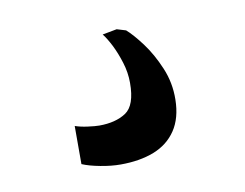

<svg xmlns="http://www.w3.org/2000/svg" viewBox="-41 -59 442 347"><g transform="rotate(-10 179.5 115.0)"><path d="M156 236Q138.5 236 118.8 232.2Q99 228.5 86 223V153Q96 156.5 109.2 158.2Q122.5 160 130 160Q160 160 179 147.5Q198 135 198 93.5Q198 74.5 192.2 56Q186.5 37.5 178.8 22.2Q171 7 164.5 -1L191 -6L207.5 -1Q219 9 234.8 30Q250.5 51 262.2 78.8Q274 106.5 273.5 137.5Q273 171.5 258.2 193.5Q243.5 215.5 217.2 225.8Q191 236 156 236Z"/></g></svg>

Font: Merriweather 60pt Medium
Style: Regular
Weight: 500
Version: Version 2.100